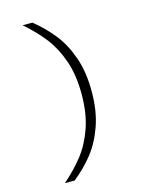

<svg xmlns="http://www.w3.org/2000/svg" viewBox="-143 -889 907 1176"><g transform="rotate(-15 310.0 -300.5)"><path d="M118.5 -801H180.5Q251 -744 303.8 -677.8Q356.5 -611.5 389.5 -517.5Q422.5 -423.5 422.5 -300.5Q422.5 -178 389.5 -84Q356.5 10 303.8 76.8Q251 143.5 180.5 200H118.5Q192.5 135.5 243.8 69.5Q295 3.5 326.8 -88Q358.5 -179.5 358.5 -300.5Q358.5 -421.5 326.8 -513Q295 -604.5 243.8 -670.5Q192.5 -736.5 118.5 -801Z"/></g></svg>

Font: Monaspace Xenon Var ExtraLight
Style: Regular
Weight: 200
Designer: Riley Cran and the Lettermatic Team
Version: Version 1.200 (Monaspace Xenon Var)